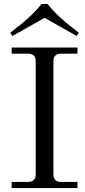

<svg xmlns="http://www.w3.org/2000/svg" viewBox="-20 -954 433 974"><path d="M32.2 -788.1Q141.6 -870.1 190.4 -933.6H221.7Q270.5 -870.1 379.9 -788.1L369.1 -771.5L206.1 -863.3L43 -771.5ZM39.1 0V-31.2H123Q161.1 -31.2 161.1 -70.3V-642.6Q161.1 -681.6 123 -681.6H39.1V-712.9H373V-681.6H289.1Q251 -681.6 251 -642.6V-70.3Q251 -31.2 289.1 -31.2H373V0Z"/></svg>

Font: Theano Modern
Style: Regular
Weight: 400
Designer: Alexey Kryukov
Version: Version 2.00